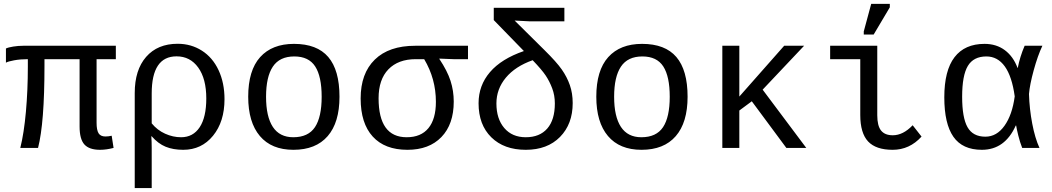

<svg xmlns="http://www.w3.org/2000/svg" viewBox="-20 -765 5441 993"><path d="M479.5 -459V-129.9Q479.5 -92.8 489.7 -75.9Q500 -59.1 525.4 -59.1Q540.5 -59.1 557.6 -63L567.4 0Q529.8 9.8 497.6 9.8Q441.4 9.8 416.5 -17.8Q391.6 -45.4 391.6 -110.8V-459H210V-423.8Q210 -129.4 176.8 0H85Q104 -75.7 114 -187Q124 -298.3 124 -419.9V-459Q85 -459 53.2 -453.1Q21.5 -447.3 10.7 -440.9V-514.2Q22.5 -520 48.6 -524.2Q74.7 -528.3 100.1 -528.3H579.1V-459Z M1141.1 -252Q1141.1 -135.7 1081.8 -63Q1022.5 9.8 927.7 9.8Q875.5 9.8 836.7 -6.1Q797.9 -22 764.6 -60.1H762.7Q764.6 -30.8 764.6 0V207.5H676.8V-283.7Q676.8 -403.3 735.8 -470.9Q794.9 -538.6 898.9 -538.6Q968.3 -538.6 1023.9 -503.2Q1079.6 -467.8 1110.4 -402.1Q1141.1 -336.4 1141.1 -252ZM1046.9 -255.9Q1046.9 -357.9 1005.1 -415.8Q963.4 -473.6 893.1 -473.6Q764.6 -473.6 764.6 -281.7V-127Q793.5 -91.8 834 -73.5Q874.5 -55.2 916.5 -55.2Q978.5 -55.2 1012.7 -106.9Q1046.9 -158.7 1046.9 -255.9Z M1735.8 -264.6Q1735.8 -131.3 1674.6 -60.8Q1613.3 9.8 1497.6 9.8Q1384.3 9.8 1324 -61.5Q1263.7 -132.8 1263.7 -264.6Q1263.7 -400.9 1325.4 -469.5Q1387.2 -538.1 1500.5 -538.1Q1619.6 -538.1 1677.7 -470.2Q1735.8 -402.3 1735.8 -264.6ZM1643.6 -264.6Q1643.6 -369.6 1610.1 -421.4Q1576.7 -473.1 1502 -473.1Q1426.3 -473.1 1391.1 -420.4Q1356 -367.7 1356 -264.6Q1356 -162.1 1391.1 -108.6Q1426.3 -55.2 1496.6 -55.2Q1574.2 -55.2 1608.9 -107.4Q1643.6 -159.7 1643.6 -264.6Z M2326.7 -239.7Q2326.7 -122.1 2262.9 -56.2Q2199.2 9.8 2087.4 9.8Q1970.2 9.8 1907.7 -58.8Q1845.2 -127.4 1845.2 -255.9Q1845.2 -385.3 1918.5 -456.8Q1991.7 -528.3 2127.4 -528.3H2400.4V-459H2324.7L2252.4 -461.9V-460Q2293.5 -398.4 2310.1 -346.9Q2326.7 -295.4 2326.7 -239.7ZM2234.4 -238.3Q2234.4 -357.4 2173.8 -459H2130.4Q2039.6 -459 1988.8 -406.5Q1938 -354 1938 -256.8Q1938 -55.2 2083.5 -55.2Q2157.2 -55.2 2195.8 -102.3Q2234.4 -149.4 2234.4 -238.3Z M2849.6 -230Q2849.6 -272 2835.9 -308.1Q2822.3 -344.2 2802.5 -374Q2782.7 -403.8 2734.9 -453.6Q2645 -421.9 2596.2 -363.3Q2547.4 -304.7 2547.4 -230Q2547.4 -150.4 2588.1 -102.8Q2628.9 -55.2 2699.2 -55.2Q2771 -55.2 2810.3 -100.1Q2849.6 -145 2849.6 -230ZM2716.8 -654.8 2641.6 -658.7 2795.9 -505.9Q2858.4 -444.3 2885.5 -405.5Q2912.6 -366.7 2927.2 -324.7Q2941.9 -282.7 2941.9 -231.9Q2941.9 -123.5 2876.5 -56.9Q2811 9.8 2699.2 9.8Q2586.9 9.8 2521 -54.9Q2455.1 -119.6 2455.1 -231Q2455.1 -323.2 2514.2 -392.1Q2573.2 -460.9 2689.5 -501L2533.7 -661.1V-724.6H2898.9V-654.8Z M3536.1 -264.6Q3536.1 -131.3 3474.9 -60.8Q3413.6 9.8 3297.9 9.8Q3184.6 9.8 3124.3 -61.5Q3064 -132.8 3064 -264.6Q3064 -400.9 3125.7 -469.5Q3187.5 -538.1 3300.8 -538.1Q3419.9 -538.1 3478 -470.2Q3536.1 -402.3 3536.1 -264.6ZM3443.8 -264.6Q3443.8 -369.6 3410.4 -421.4Q3377 -473.1 3302.2 -473.1Q3226.6 -473.1 3191.4 -420.4Q3156.2 -367.7 3156.2 -264.6Q3156.2 -162.1 3191.4 -108.6Q3226.6 -55.2 3296.9 -55.2Q3374.5 -55.2 3409.2 -107.4Q3443.8 -159.7 3443.8 -264.6Z M4046.9 0 3868.2 -241.2 3803.7 -193.4V0H3715.8V-528.3H3803.7V-265.6L4035.6 -528.3H4138.7L3924.3 -301.3L4149.9 0Z M4517.1 -168.9Q4517.1 -114.7 4536.6 -90.1Q4556.2 -65.4 4597.2 -65.4Q4650.9 -65.4 4700.2 -117.2L4746.1 -58.6Q4684.1 9.8 4596.7 9.8Q4510.3 9.8 4469.7 -33.4Q4429.2 -76.7 4429.2 -170.4V-459H4273.4V-528.3H4517.1ZM4447.3 -586.4V-602.5L4485.8 -745.1H4582V-727.1L4498.5 -586.4Z M5233.4 -115.7Q5177.2 9.8 5058.1 9.8Q4958 9.8 4910.9 -57.6Q4863.8 -125 4863.8 -261.7Q4863.8 -400.4 4916.7 -469.2Q4969.7 -538.1 5071.8 -538.1Q5133.3 -538.1 5177 -505.4Q5220.7 -472.7 5242.7 -413.6H5243.7Q5254.9 -471.7 5279.3 -528.3H5371.1Q5346.7 -476.6 5326.2 -401.6Q5305.7 -326.7 5301.8 -278.8Q5304.2 -200.7 5318.6 -125.5Q5333 -50.3 5356 0H5266.6Q5254.9 -29.8 5246.3 -64.7Q5237.8 -99.6 5235.4 -115.7ZM4956.1 -264.6Q4956.1 -156.2 4983.9 -107.2Q5011.7 -58.1 5076.2 -58.1Q5134.8 -58.1 5175 -114.5Q5215.3 -170.9 5228 -266.6Q5213.9 -369.6 5176.8 -421.4Q5139.6 -473.1 5081.5 -473.1Q5015.1 -473.1 4985.6 -424.1Q4956.1 -375 4956.1 -264.6Z"/></svg>

Font: Courier New
Style: Regular
Weight: 400
Designer: Steve Matteson
Foundry: Ascender Corporation
Version: Version 2.00.3